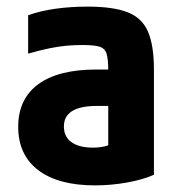

<svg xmlns="http://www.w3.org/2000/svg" viewBox="-20 -550 540 580"><path d="M267 10Q156 10 95.5 -36Q35 -82 35 -167Q35 -251 95.5 -295.5Q156 -340 271 -340H376V-230H273Q173 -230 173 -168Q173 -137 196 -120.5Q219 -104 261 -104Q286 -104 305.5 -110.5Q325 -117 343 -131L307 -58V-336Q307 -371 302 -387.5Q297 -404 280.5 -409Q264 -414 230 -414Q205 -414 182 -412Q159 -410 131.5 -404.5Q104 -399 65 -388V-504Q101 -517 147 -523.5Q193 -530 245 -530Q322 -530 365.5 -513Q409 -496 427 -454.5Q445 -413 445 -340V-22Q411 -7 363 1.5Q315 10 267 10Z"/></svg>

Font: M PLUS 1 Code
Style: Bold
Weight: 700
Designer: Coji Morishita
Foundry: UNDERFOREST DESIGN
Version: Version 1.002